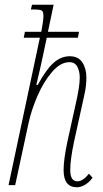

<svg xmlns="http://www.w3.org/2000/svg" viewBox="-20 -780 435 809"><path d="M248 -63Q248 -108 264 -183L299 -342Q316 -415 316 -453Q316 -479 306 -498.5Q296 -518 272 -518Q235 -518 199.5 -477Q164 -436 138 -376Q112 -316 100 -260L44 0H16L148 -621H80L85 -646H154Q163 -693 163 -712Q163 -731 156 -735.5Q149 -740 120 -740H110L115 -760H206L182 -646H313L308 -621H177L159 -536Q151 -498 133 -422H139Q174 -487 205.5 -515Q237 -543 274 -543Q310 -543 327 -517Q344 -491 344 -453Q344 -418 336 -383Q328 -348 327 -342L292 -183Q276 -108 276 -63Q276 -16 306 -16Q329 -16 355 -48L370 -31Q356 -12 338.5 -1.5Q321 9 304 9Q248 9 248 -63Z"/></svg>

Font: Noto Serif CondThin
Style: Italic
Weight: 250
Width: 3
Italic angle: -12°
Designer: Monotype Design Team
Foundry: Monotype Imaging Inc.
Version: Version 1.001